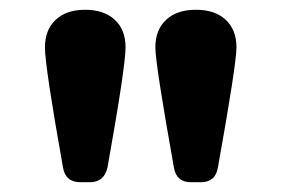

<svg xmlns="http://www.w3.org/2000/svg" viewBox="-20 -730 586 393"><path d="M145 -357Q114 -357 109 -387Q72 -594 72 -633Q72 -669 94 -689.5Q116 -710 154 -710Q193 -710 215 -689.5Q237 -669 237 -633Q237 -594 200 -387Q193 -357 164 -357ZM371 -357Q341 -357 336 -387Q298 -599 298 -633Q298 -669 320 -689.5Q342 -710 381 -710Q420 -710 442 -689.5Q464 -669 464 -633Q464 -599 426 -387Q421 -357 391 -357Z"/></svg>

Font: Solway Medium
Style: Regular
Weight: 500
Designer: Mariya V. Pigoulevskaya
Foundry: The Northern Block Ltd.
Version: Version 1.000;hotconv 1.0.109;makeotfexe 2.5.65596